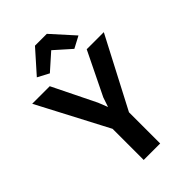

<svg xmlns="http://www.w3.org/2000/svg" viewBox="-292 -1096 1203 1203"><g transform="rotate(-45 310.0 -494.0)"><path d="M238 0V-308.5L255 -243.5L-7 -743H148.5L289.5 -456L326 -364H305L336 -456L476 -743H627.5L366.5 -243L384 -307.5V0ZM206 -799.5 130.5 -839.5 262.5 -988H367.5L500.5 -840.5L423 -799.5L314.5 -896Z"/></g></svg>

Font: Merriweather Sans SemiBold
Style: Regular
Weight: 600
Designer: Eben Sorkin
Foundry: Eben Sorkin
Version: Version 2.001